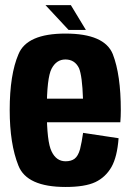

<svg xmlns="http://www.w3.org/2000/svg" viewBox="-20 -736 524 760"><path d="M239.6 4.1V-97.6Q202.9 -97.6 184.4 -136.3Q165.2 -174.2 165.2 -299.8Q165.2 -428 184.3 -464.3Q203.5 -500.6 238.9 -500.6Q275.9 -500.6 292.7 -466.3Q305.5 -435.6 308.5 -345.5H152V-252.1H456.3Q458.2 -274.9 458.2 -300Q458.2 -439.9 426.5 -521.7Q393.5 -603.1 238.9 -603.1Q86.9 -603.1 53.3 -521.9Q18.4 -440.8 18.4 -300.5Q18.4 -166.3 52.9 -80.4Q86.1 4.1 239.6 4.1ZM239.6 -97.6V4.1Q316.4 4.1 357.3 -15.1Q397.6 -34.2 421.1 -74.7Q443.9 -114.9 449.4 -188.9L308.9 -210.1Q303.8 -173.6 296.8 -145.3Q289 -117.7 274.7 -107.3Q261.3 -97.6 239.6 -97.6ZM251.5 -617.5H320L260.5 -715.7H160Z"/></svg>

Font: Anybody Thin Condensed
Style: Regular
Weight: 100
Width: 3
Version: Version 1.113;gftools[0.9.25]